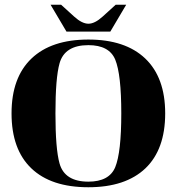

<svg xmlns="http://www.w3.org/2000/svg" viewBox="-20 -789 755 820"><path d="M263.9 -654.1 196 -768.8H241L296.6 -718.3Q330.3 -687.7 357.7 -687.7Q384.8 -687.7 418.5 -718.3L474.1 -768.8H519L451.2 -654.1ZM357.4 10.7Q198.2 10.7 113.8 -70.1Q29.3 -150.9 29.3 -304.7Q29.3 -458 114.7 -539.3Q199.5 -620.1 357.4 -620.1Q515.1 -620.1 600.1 -539.3Q685.5 -458 685.5 -304.7Q685.5 -150.9 601.1 -70.1Q516.1 10.7 357.4 10.7ZM357.4 -13.2Q446.5 -13.2 472.2 -75.2Q498 -138.4 498 -304.7Q498 -471.4 472.2 -534.2Q446.5 -596.2 357.4 -596.2Q256.3 -596.2 234.4 -518.8Q216.8 -456.8 216.8 -304.7Q216.8 -152.6 234.4 -90.6Q256.3 -13.2 357.4 -13.2Z"/></svg>

Font: itsadzoke
Style: Regular
Weight: 700
Width: 7
Version: Version 0.45